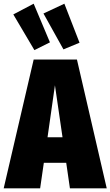

<svg xmlns="http://www.w3.org/2000/svg" viewBox="-40 -1018 597 1038"><path d="M338 0 318 -138H197L177 0H-20L142 -696H376L537 0ZM217 -276H298L257 -557ZM142 -998 230 -789 146 -747 32 -940ZM308 -998 390 -787 303 -751 195 -945Z"/></svg>

Font: Fira Sans Extra Condensed Black
Style: Regular
Weight: 900
Width: 1
Designer: Carrois Corporate & Edenspiekermann AG
Foundry: Carrois Corporate GbR & Edenspiekermann AG
Version: Version 4.203